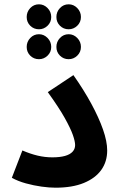

<svg xmlns="http://www.w3.org/2000/svg" viewBox="-20 -866 557 892"><path d="M35 -40 84 -167Q121 -151 155 -143Q189 -135 223 -135Q258 -135 281.5 -141.5Q305 -148 317 -161Q329 -174 329 -192Q329 -209 318.5 -239Q308 -269 281 -317.5Q254 -366 202 -438L321 -517Q369 -449 404 -384.5Q439 -320 458.5 -264.5Q478 -209 478 -167Q478 -115 450.5 -76.5Q423 -38 369.5 -16Q316 6 238 6Q209 6 173 1Q137 -4 100.5 -14Q64 -24 35 -40ZM161 -730Q137 -730 120.5 -746.5Q104 -763 104 -787Q104 -811 120.5 -828.5Q137 -846 161 -846Q184 -846 201 -828.5Q218 -811 218 -787Q218 -763 201 -746.5Q184 -730 161 -730ZM161 -591Q137 -591 120.5 -607.5Q104 -624 104 -648Q104 -672 120.5 -689.5Q137 -707 161 -707Q184 -707 201 -689.5Q218 -672 218 -648Q218 -624 201 -607.5Q184 -591 161 -591ZM299 -730Q275 -730 258.5 -746.5Q242 -763 242 -787Q242 -811 258.5 -828.5Q275 -846 299 -846Q322 -846 339 -828.5Q356 -811 356 -787Q356 -763 339 -746.5Q322 -730 299 -730ZM299 -591Q275 -591 258.5 -607.5Q242 -624 242 -648Q242 -672 258.5 -689.5Q275 -707 299 -707Q322 -707 339 -689.5Q356 -672 356 -648Q356 -624 339 -607.5Q322 -591 299 -591Z"/></svg>

Font: Noto Sans
Style: Bold
Weight: 700
Designer: Monotype Design Team
Foundry: Monotype Imaging Inc.
Version: Version 2.000;GOOG;noto-source:20170915:90ef993387c0; ttfaut